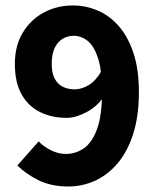

<svg xmlns="http://www.w3.org/2000/svg" viewBox="-20 -667 568 699"><path d="M228.8 12Q166.2 12 119.9 -11.1Q73.6 -34.2 43.2 -64.5L120.8 -152.4Q137.1 -134.5 164.3 -120.5Q191.6 -106.6 219.3 -106.6Q256.7 -106.6 286.4 -127.9Q316.2 -149.2 333.8 -198.4Q351.4 -247.6 351.4 -332.2Q351.4 -411 336.7 -455.7Q322 -500.3 298.7 -518.5Q275.5 -536.7 248.3 -536.7Q226.6 -536.7 208.4 -526Q190.3 -515.4 179.3 -492.9Q168.3 -470.5 168.3 -434.2Q168.3 -401.1 179.2 -380.7Q190 -360.3 208.9 -351Q227.7 -341.7 251.7 -341.7Q277 -341.7 303 -357.2Q329 -372.7 350.4 -410.1L357 -314.1Q332.9 -278.5 293.9 -258.2Q254.8 -237.9 223.3 -237.9Q168.9 -237.9 126.1 -258.8Q83.4 -279.8 58.7 -323.3Q34.1 -366.9 34.1 -434.2Q34.1 -500.3 63 -548.2Q91.8 -596.1 139.8 -621.6Q187.8 -647.1 245.3 -647.1Q291.7 -647.1 334.6 -629.1Q377.6 -611.2 411.4 -573.1Q445.2 -535 465.4 -475.3Q485.6 -415.6 485.6 -332.2Q485.6 -243.4 464.5 -178.4Q443.4 -113.3 407.2 -71.3Q371 -29.3 325 -8.6Q279 12 228.8 12Z"/></svg>

Font: Source Sans 3 Variable
Style: Regular
Weight: 200
Designer: Paul D. Hunt
Foundry: Adobe Systems Incorporated
Version: Version 3.026